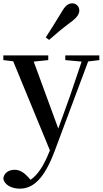

<svg xmlns="http://www.w3.org/2000/svg" viewBox="-27 -859 617 1150"><path d="M247 -635 267 -620C304 -653 342 -685 395 -725C433 -752 448 -774 448 -796C448 -823 427 -839 406 -839C381 -839 363 -824 341 -785C304 -724 276 -680 247 -635ZM364 -499 462 -490 392 -283 322 -89 175 -490 262 -499V-527H-7V-499L52 -492L272 42L268 51C236 131 201 187 156 218L142 202C118 176 93 158 61 158C29 158 -1 173 -7 208C-4 247 42 271 91 271C173 271 239 210 301 44L501 -491L568 -499V-527H364Z"/></svg>

Font: Noto Serif CJK KR SemiBold
Style: Regular
Weight: 600
Designer: Ryoko NISHIZUKA 西塚涼子 (kana & ideographs); Frank Grießhammer (Latin, Greek & Cyrillic); Wenlong ZHANG 张文龙 (bopomofo); San
Foundry: Adobe
Version: Version 2.001;hotconv 1.1.0;makeotfexe 2.6.0